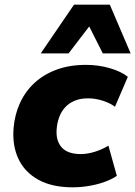

<svg xmlns="http://www.w3.org/2000/svg" viewBox="-20 -789 578 820"><path d="M290 11Q203 11 144.5 -21Q86 -53 59 -110Q32 -167 38 -242Q43 -301 66 -350.5Q89 -400 128.5 -436Q168 -472 223 -492Q278 -512 347 -512Q400 -512 448.5 -498Q497 -484 526 -461L471 -333Q450 -349 418.5 -359Q387 -369 356 -369Q324 -369 299.5 -359Q275 -349 258.5 -331Q242 -313 233 -289Q224 -265 222 -238Q218 -188 243.5 -159.5Q269 -131 325 -131Q354 -131 385.5 -141Q417 -151 443 -167L479 -38Q457 -23 426.5 -12Q396 -1 360.5 5Q325 11 290 11ZM154 -561 296 -769H449L538 -561H419L361 -676L273 -561Z"/></svg>

Font: Nunito Sans 9pt Black
Style: Italic
Weight: 900
Italic angle: -9°
Version: Version 3.101;gftools[0.9.27]